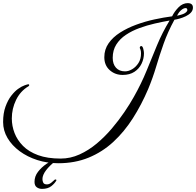

<svg xmlns="http://www.w3.org/2000/svg" viewBox="-39 -856 1261 1235"><path d="M336 194Q265 194 201 173.5Q137 153 87.5 116.5Q38 80 9.5 32Q-19 -16 -19 -71Q-19 -128 -3.5 -170.5Q12 -213 34 -241Q56 -269 77 -284Q101 -301 120 -307.5Q139 -314 143 -314Q149 -314 149 -309Q149 -304 144 -301Q92 -270 64.5 -213.5Q37 -157 37 -94Q37 -46 54.5 -0.5Q72 45 109 82.5Q146 120 206 142Q266 164 351 164Q414 164 472.5 137.5Q531 111 583 67.5Q635 24 680 -29Q725 -82 761 -135Q797 -188 822 -233Q870 -318 904 -401.5Q938 -485 971.5 -566Q1005 -647 1052 -724Q1006 -716 956 -704.5Q906 -693 858 -675.5Q810 -658 771 -632Q732 -606 709 -569.5Q686 -533 686 -484Q686 -444 707 -420.5Q728 -397 765 -397Q788 -397 811.5 -411Q835 -425 851.5 -450.5Q868 -476 868 -512Q868 -527 865 -535.5Q862 -544 860 -548Q860 -552 862.5 -556Q865 -560 869 -560Q878 -560 882.5 -542.5Q887 -525 887 -514Q887 -478 871.5 -446Q856 -414 825.5 -394Q795 -374 750 -374Q701 -374 666.5 -405Q632 -436 632 -488Q632 -538 659.5 -577.5Q687 -617 733.5 -646.5Q780 -676 837 -697Q894 -718 954 -731Q1014 -744 1068 -751Q1083 -782 1109.5 -809Q1136 -836 1170 -836Q1184 -836 1193 -829Q1202 -822 1202 -807Q1202 -789 1189 -775Q1176 -761 1156 -751.5Q1136 -742 1116.5 -736.5Q1097 -731 1083 -729Q1040 -650 1013.5 -575Q987 -500 965.5 -427.5Q944 -355 914 -283Q871 -182 815.5 -95Q760 -8 689.5 57Q619 122 531 158Q443 194 336 194ZM1100 -755Q1139 -763 1152.5 -773Q1166 -783 1166 -791Q1166 -804 1155 -804Q1142 -804 1126.5 -791Q1111 -778 1100 -755ZM231 359Q212 359 197.5 348.5Q183 338 183 314Q183 278 205.5 249Q228 220 258.5 199Q289 178 314 167Q320 167 320 178Q280 209 257 239.5Q234 270 234 296Q234 309 239.5 319.5Q245 330 263 330Q277 330 290.5 319.5Q304 309 314 299Q316 298 320 298.5Q324 299 324 304Q314 323 291.5 341Q269 359 231 359Z"/></svg>

Font: Great Vibes
Style: Regular
Weight: 400
Designer: Robert E. Leuschke, Viktoriya Grabowska, Viviana Monsalve, Eben Sorkin
Foundry: Robert E. Leuschke
Version: Version 1.103; ttfautohint (v1.8.4.7-5d5b)